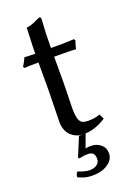

<svg xmlns="http://www.w3.org/2000/svg" viewBox="-151 -645 643 915"><g transform="rotate(-20 170.0 -187.5)"><path d="M168 106Q142.6 106 123 111.8L117.2 106L157.2 9.8H180.2Q143.1 9.8 117.4 -15.1Q91.8 -40 91.8 -85.9Q91.8 -97.2 93.5 -155.8Q95.2 -214.4 95.2 -248V-384.8Q46.9 -384.8 23.9 -382.8L19 -390.1Q32.2 -410.6 41 -431.2Q57.1 -429.2 95.2 -429.2Q95.2 -460.9 97.2 -500.5Q99.1 -540 99.1 -557.1L101.1 -560.1Q115.7 -562 126.7 -565.7Q137.7 -569.3 150.6 -575.7Q163.6 -582 170.9 -585Q180.2 -585 180.2 -575.2Q174.8 -504.4 174.8 -429.2H222.2Q232.4 -429.2 245.4 -429.4Q258.3 -429.7 272.2 -430.4Q286.1 -431.2 292 -431.2L296.9 -423.8Q289.1 -404.3 285.2 -382.8Q267.6 -384.8 212.9 -384.8H174.8V-258.8Q174.8 -225.1 173.3 -181.2Q171.9 -137.2 171.9 -126Q171.9 -85 179.4 -65.9Q187 -46.9 205.1 -43.9Q243.7 -38.1 283.7 -51.8L295.9 -26.9Q242.2 7.8 190.9 9.8L166 77.1Q177.7 74.2 191.9 74.2Q222.7 74.2 242.9 91.3Q263.2 108.4 263.2 136.2Q263.2 168.5 232.4 189.2Q201.7 210 155.8 210Q133.3 210 118.2 206.1Q103 202.1 82 192.9Q82 176.8 91.8 167Q108.9 173.3 115.2 175.3Q121.6 177.2 130.9 179.2Q140.1 181.2 149.9 181.2Q172.9 181.2 187 170.7Q201.2 160.2 201.2 141.1Q201.2 106 168 106Z"/></g></svg>

Font: Linux Biolinum G
Style: Regular
Weight: 400
Designer: Philipp H. Poll
Foundry: Philipp H. Poll
Version: Version 1.1.0 ; ttfautohint (v1.6)